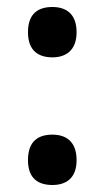

<svg xmlns="http://www.w3.org/2000/svg" viewBox="-20 -522 299 549"><path d="M130 -358C166 -358 199 -376 199 -430C199 -485 166 -502 130 -502C91 -502 60 -485 60 -430C60 -376 91 -358 130 -358ZM130 7C166 7 199 -10 199 -64C199 -120 166 -137 130 -137C91 -137 60 -120 60 -64C60 -10 91 7 130 7Z"/></svg>

Font: Noto Serif Armenian Condensed
Style: Bold
Weight: 700
Width: 3
Designer: Monotype Design Team
Foundry: Monotype Imaging Inc.
Version: Version 2.008